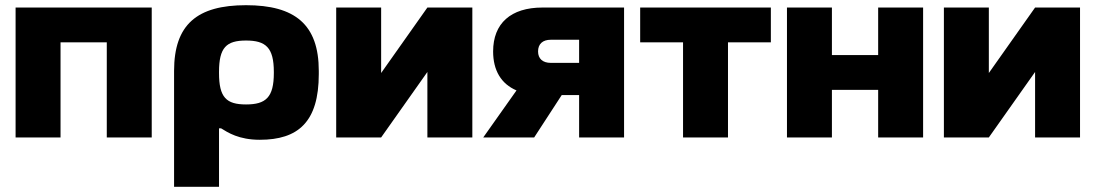

<svg xmlns="http://www.w3.org/2000/svg" viewBox="-20 -529 4217 739"><path d="M40 0H213V-366H391V0H564V-500H40Z M1207 -244V-256C1207 -435 1115 -509 927 -509C739 -509 650 -435 650 -256V190H823V-35H831C857 -19 899 9 980 9C1127 9 1207 -59 1207 -244ZM823 -248V-252C823 -346 851 -373 927 -373C1003 -373 1034 -346 1034 -252V-248C1034 -154 1003 -127 927 -127C851 -127 823 -154 823 -248Z M1274 0H1447L1625 -252V0H1798V-500H1625L1447 -248V-500H1274Z M2382 -500H2068C1946 -500 1878 -439 1878 -331C1878 -258 1909 -206 1968 -181L1840 0H2036L2142 -163H2209V0H2382ZM2051 -331C2051 -360 2069 -376 2100 -376H2209V-287H2100C2069 -287 2051 -303 2051 -331Z M2609 0H2782V-366H2947V-500H2444V-366H2609Z M3009 0H3182V-183H3360V0H3533V-500H3360V-317H3182V-500H3009Z M3613 0H3786L3964 -252V0H4137V-500H3964L3786 -248V-500H3613Z"/></svg>

Font: LT Wave Black
Style: Regular
Weight: 900
Designer: Daniel Lyons
Version: Version 2.5 (Glyphs App)